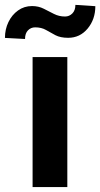

<svg xmlns="http://www.w3.org/2000/svg" viewBox="-67 -760 407 780"><path d="M206.5 -528.3V0H65.4V-528.3ZM239.3 -740.2 320.3 -734.9Q320.3 -681.6 289.1 -644Q257.8 -606.4 210 -606.4Q178.7 -606.4 158.4 -616.9Q138.2 -627.4 119.9 -638.2Q101.6 -648.9 75.7 -648.9Q58.6 -648.9 46.6 -636.7Q34.7 -624.5 34.7 -601.6L-46.9 -606Q-46.9 -641.1 -32.7 -670.4Q-18.6 -699.7 6.3 -717.5Q31.2 -735.4 63 -735.4Q89.4 -735.4 110.6 -724.6Q131.8 -713.9 152.3 -703.4Q172.9 -692.9 197.3 -692.9Q214.4 -692.9 226.8 -705.3Q239.3 -717.8 239.3 -740.2Z"/></svg>

Font: Vazirmatn RD
Style: Bold
Weight: 700
Designer: Saber Rastikerdar
Foundry: Saber Rastikerdar
Version: Version 32.102